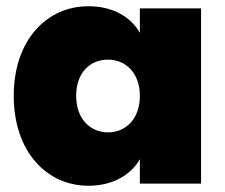

<svg xmlns="http://www.w3.org/2000/svg" viewBox="-20 -588 720 615"><path d="M263 -568C130 -568 24 -460 24 -281C24 -102 130 7 263 7C342 7 399 -28 428 -78V0H624V-561H428V-483C399 -533 343 -568 263 -568ZM326 -397C381 -397 428 -356 428 -281C428 -205 381 -164 326 -164C270 -164 224 -206 224 -281C224 -357 270 -397 326 -397Z"/></svg>

Font: Poppins STUK1
Style: Regular
Weight: 400
Designer: Jonny Pinhorn (original), Sammy Jo Hughes (modified version)
Foundry: Type Mafia
Version: Version 1.002;hotconv 1.0.109;makeotfexe 2.5.65596